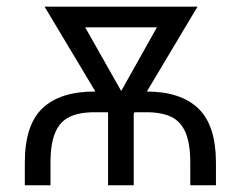

<svg xmlns="http://www.w3.org/2000/svg" viewBox="-20 -550 715 570"><path d="M53.7 0V-67.4Q53.7 -178.7 106 -228.5Q158.2 -278.3 261.7 -278.3H263.2L112.3 -530.3H566.4L416 -278.3Q517.6 -277.8 569.3 -227.5Q621.1 -177.2 621.1 -67.4V0H544.9V-67.4Q544.9 -123.5 531 -156.2Q517.1 -189 488.8 -202.9Q460.4 -216.8 414.1 -216.8H379.4L377 -212.4V0H300.8V-215.8L300.3 -216.8H261.7Q214.8 -216.8 186.3 -202.9Q157.7 -189 143.8 -156.2Q129.9 -123.5 129.9 -67.4V0ZM339.8 -279.8 445.8 -468.8H232.9Z"/></svg>

Font: Pretendard GOV Light
Style: Regular
Weight: 300
Designer: Base glyphs from Inter by Rasmus Andersson; Hangeul glyphs from Noto Sans CJK(Source Han Sans) by Jang Soo-young and Kan
Foundry: Kil Hyung-jin
Version: Version 1.309